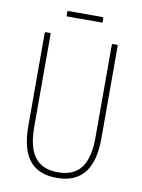

<svg xmlns="http://www.w3.org/2000/svg" viewBox="-87 -831 667 899"><g transform="rotate(10 246.5 -381.5)"><path d="M246 8Q158 8 115.5 -45.5Q73 -99 73 -209V-651Q73 -655 77 -655H97Q101 -655 101 -651V-209Q101 -112 136.5 -65.5Q172 -19 246 -19Q321 -19 356.5 -65.5Q392 -112 392 -209V-651Q392 -655 396 -655H415Q420 -655 420 -651V-209Q420 8 246 8ZM164 -745Q160 -745 160 -749V-767Q160 -771 164 -771H327Q331 -771 331 -767V-749Q331 -745 327 -745Z"/></g></svg>

Font: Sofia Sans Cond ExtraLight
Style: Regular
Weight: 200
Width: 3
Designer: Botio Nikoltchev, Ani Petrova
Foundry: lettersoup
Version: Version 4.100; ttfautohint (v1.8.3)